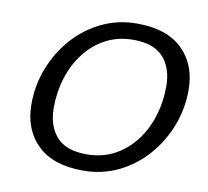

<svg xmlns="http://www.w3.org/2000/svg" viewBox="-80 -806 980 905"><g transform="rotate(10 410.0 -353.5)"><path d="M798 -450Q798 -359.5 765.8 -276.8Q733.5 -194 676 -129.2Q618.5 -64.5 541 -27.2Q463.5 10 372.5 10Q229.5 10 154.8 -63Q80 -136 80 -257Q80 -348 112.2 -430.5Q144.5 -513 202 -577.8Q259.5 -642.5 337.2 -679.8Q415 -717 505.5 -717Q648.5 -717 723.2 -644Q798 -571 798 -450ZM186.5 -258.5Q186.5 -171.5 232.2 -120Q278 -68.5 376 -68.5Q449.5 -68.5 507.8 -99.2Q566 -130 607.2 -183.2Q648.5 -236.5 670 -305Q691.5 -373.5 691.5 -448.5Q691.5 -535.5 645.8 -587Q600 -638.5 502 -638.5Q428.5 -638.5 370.2 -607.8Q312 -577 270.8 -523.8Q229.5 -470.5 208 -402Q186.5 -333.5 186.5 -258.5Z"/></g></svg>

Font: Newsreader Caption
Style: Italic
Weight: 400
Italic angle: -17°
Designer: Hugues Gentile
Foundry: Production Type
Version: Version 1.001